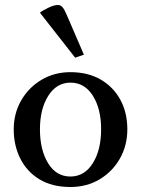

<svg xmlns="http://www.w3.org/2000/svg" viewBox="-20 -739 566 769"><path d="M262 10Q189 10 138.5 -20.5Q88 -51 61.5 -103.5Q35 -156 35 -221Q35 -285 65 -337Q95 -389 146.5 -419.5Q198 -450 262 -450Q332 -450 383 -420.5Q434 -391 462 -339.5Q490 -288 490 -221Q490 -156 460 -103.5Q430 -51 378.5 -20.5Q327 10 262 10ZM262 -32Q318 -32 351.5 -85Q385 -138 385 -221Q385 -303 352 -355.5Q319 -408 262 -408Q207 -408 173.5 -355.5Q140 -303 140 -221Q140 -139 172.5 -85.5Q205 -32 262 -32ZM281 -508 140 -688Q149 -696 172.5 -707.5Q196 -719 212 -719Q223 -719 230.5 -710Q238 -701 247 -680L316 -520Z"/></svg>

Font: Gulzar
Style: Regular
Weight: 400
Designer: Borna Izadpanah, Alice Savoie, Simon Cozens, Fiona Ross
Version: Version 1.000;[7b34f74]; ttfautohint (v1.8.4)